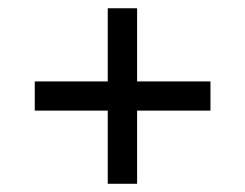

<svg xmlns="http://www.w3.org/2000/svg" viewBox="-20 -592 599 469"><path d="M243.2 -321.8H64.9V-393.1H243.2V-571.8H314.9V-393.1H494.1V-321.8H314.9V-143.1H243.2Z"/></svg>

Font: Noto Serif Devanagari
Style: Bold
Weight: 700
Designer: Monotype Design Team
Foundry: Monotype Imaging Inc.
Version: Version 1.01